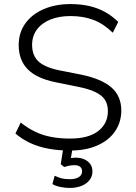

<svg xmlns="http://www.w3.org/2000/svg" viewBox="-20 -733 667 945"><path d="M325 8Q268 8 219 -1Q170 -10 129 -29Q88 -48 56 -76L82 -130Q117 -102 153.5 -84.5Q190 -67 232.5 -59Q275 -51 325 -51Q416 -51 463.5 -88Q511 -125 511 -186Q511 -220 496 -242.5Q481 -265 448 -280.5Q415 -296 363 -306L255 -328Q160 -347 116 -392.5Q72 -438 72 -511Q72 -572 104.5 -617.5Q137 -663 195 -688Q253 -713 327 -713Q376 -713 418.5 -703.5Q461 -694 497 -674Q533 -654 562 -625L535 -572Q490 -616 440 -635Q390 -654 327 -654Q271 -654 228.5 -637Q186 -620 162 -588Q138 -556 138 -512Q138 -461 168.5 -431.5Q199 -402 271 -387L378 -366Q480 -345 528.5 -302.5Q577 -260 577 -189Q577 -132 546.5 -87Q516 -42 459 -17Q402 8 325 8ZM323 192Q299 192 276 187Q253 182 238 173L249 132Q268 141 284 145Q300 149 324 149Q351 149 367.5 139Q384 129 384 110Q384 96 374.5 88Q365 80 345 80Q335 80 323.5 82Q312 84 296 89L279 75L294 -20H340L327 56L305 50Q317 47 329.5 45Q342 43 353 43Q376 43 394.5 51Q413 59 424 74Q435 89 435 111Q435 135 420.5 153.5Q406 172 381 182Q356 192 323 192Z"/></svg>

Font: Nunito Sans 10pt Light
Style: Regular
Weight: 300
Designer: Vernon Adams
Foundry: Vernon Adams
Version: Version 3.101;gftools[0.9.27]